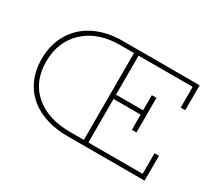

<svg xmlns="http://www.w3.org/2000/svg" viewBox="-126 -941 1345 1196"><g transform="rotate(30 547.0 -343.0)"><path d="M1007.8 -506.8H975.1V-655.8H585.9V-375H780.8V-483.9H814V-234.9H780.8V-344.2H585.9V-30.8H976.1V-179.2H1007.8V0H455.1Q340.8 0 254.9 -39.6Q168.9 -79.1 121.1 -155.5Q73.2 -231.9 73.2 -336.9Q73.2 -441.4 121.1 -521Q168.9 -600.6 255.4 -643.3Q341.8 -686 455.1 -686H1007.8ZM553.2 -30.8V-655.8H455.1Q295.4 -655.8 200.7 -568.1Q106 -480.5 106 -336.9Q106 -194.3 199.7 -112.5Q293.5 -30.8 455.1 -30.8Z"/></g></svg>

Font: BioRhyme ExtraLight
Style: Regular
Weight: 275
Designer: Aoife Mooney
Foundry: Aoife Mooney Type
Version: Version 1.500;PS 001.500;hotconv 1.0.88;makeotf.lib2.5.64775